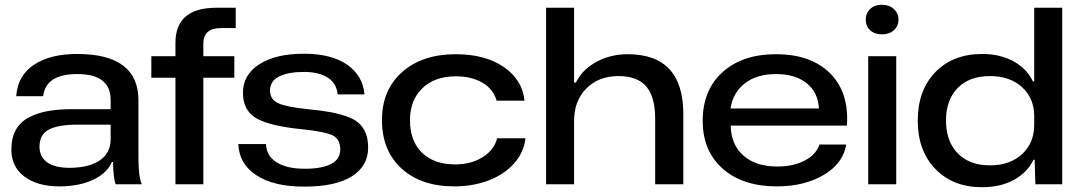

<svg xmlns="http://www.w3.org/2000/svg" viewBox="-20 -761 4463 793"><path d="M224.1 8.8Q135.3 8.8 81.1 -31.5Q26.9 -71.8 26.9 -143.1Q26.9 -191.4 45.7 -224.9Q64.5 -258.3 100.1 -276.6Q135.7 -294.9 179 -302.5Q222.2 -310.1 279.8 -310.1H437V-348.1Q437 -455.1 298.8 -455.1Q169.4 -455.1 158.2 -363.8H46.9Q53.2 -448.7 120.1 -493.4Q187 -538.1 298.8 -538.1Q551.8 -538.1 551.8 -346.2V-110.8Q551.8 -29.3 565.9 0H458Q448.2 -22 446.8 -91.8H441.9Q422.9 -45.9 364.7 -18.6Q306.6 8.8 224.1 8.8ZM143.1 -154.8Q143.1 -113.8 174.6 -90.8Q206.1 -67.9 266.1 -67.9Q345.7 -67.9 391.4 -98.1Q437 -128.4 437 -187V-246.1H296.9Q220.7 -246.1 181.9 -225.8Q143.1 -205.6 143.1 -154.8Z M704.6 0V-439.9H605V-528.8H704.6V-584Q704.6 -729 874 -729H953.6V-645H891.6Q819.8 -645 819.8 -580.1V-528.8H947.8V-439.9H819.8V0Z M1236.3 9.8Q1109.9 9.8 1038.6 -37.4Q967.3 -84.5 964.4 -166H1078.6Q1080.1 -117.7 1122.1 -90.8Q1164.1 -64 1239.3 -64Q1308.6 -64 1346.9 -83.5Q1385.3 -103 1385.3 -143.1Q1385.3 -186.5 1353.8 -201.9Q1322.3 -217.3 1228.5 -227.1Q1094.2 -240.2 1038.8 -272.5Q983.4 -304.7 983.4 -377.9Q983.4 -452.1 1051 -495.6Q1118.7 -539.1 1235.4 -539.1Q1347.7 -539.1 1412.8 -494.6Q1478 -450.2 1485.4 -371.1H1374.5Q1370.1 -418 1333 -440.9Q1295.9 -463.9 1235.4 -463.9Q1170.4 -463.9 1132.8 -445.1Q1095.2 -426.3 1095.2 -387.2Q1095.2 -350.1 1129.6 -334.5Q1164.1 -318.8 1251.5 -310.1Q1307.6 -304.7 1345.7 -297.6Q1383.8 -290.5 1415 -279.1Q1446.3 -267.6 1464.1 -250.5Q1481.9 -233.4 1491.2 -209Q1500.5 -184.6 1500.5 -150.9Q1500.5 -75.7 1433.6 -33Q1366.7 9.8 1236.3 9.8Z M1856.4 8.8Q1718.8 8.8 1638.2 -65.2Q1557.6 -139.2 1557.6 -265.1Q1557.6 -389.6 1640.9 -463.4Q1724.1 -537.1 1862.3 -537.1Q1983.4 -537.1 2060.3 -484.6Q2137.2 -432.1 2146.5 -345.2H2031.2Q2017.1 -393.6 1972.2 -419.7Q1927.2 -445.8 1862.3 -445.8Q1774.9 -445.8 1724.1 -396.2Q1673.3 -346.7 1673.3 -264.2Q1673.3 -178.7 1722.9 -130.4Q1772.5 -82 1860.4 -82Q1925.8 -82 1973.4 -111.8Q2021 -141.6 2033.2 -189.9H2150.4Q2143.6 -130.9 2102.5 -85.2Q2061.5 -39.6 1997.3 -15.4Q1933.1 8.8 1856.4 8.8Z M2235.4 0V-729H2351.1V-419.9H2358.4Q2385.7 -474.6 2444.1 -505.9Q2502.4 -537.1 2572.3 -537.1Q2802.2 -537.1 2802.2 -290V0H2686V-270Q2686 -360.4 2649.4 -403.6Q2612.8 -446.8 2535.2 -446.8Q2452.6 -446.8 2401.9 -395.8Q2351.1 -344.7 2351.1 -262.2V0Z M3188 8.8Q3047.9 8.8 2965.1 -64.2Q2882.3 -137.2 2882.3 -262.2Q2882.3 -389.2 2964.4 -463.1Q3046.4 -537.1 3185.1 -537.1Q3329.1 -537.1 3408.2 -458.5Q3487.3 -379.9 3478 -242.2H2998Q2999.5 -162.6 3051 -117.9Q3102.5 -73.2 3190.9 -73.2Q3256.3 -73.2 3304 -98.1Q3351.6 -123 3364.3 -164.1H3475.1Q3462.4 -86.4 3382.6 -38.8Q3302.7 8.8 3188 8.8ZM2997.1 -313H3362.3Q3358.9 -379.9 3311.5 -417.5Q3264.2 -455.1 3185.1 -455.1Q3106 -455.1 3056.6 -417Q3007.3 -378.9 2997.1 -313Z M3565.9 0V-528.8H3681.6V0ZM3555.7 -680.2Q3555.7 -706.5 3574 -723.9Q3592.3 -741.2 3622.6 -741.2Q3652.8 -741.2 3671.9 -723.6Q3690.9 -706.1 3690.9 -680.2Q3690.9 -653.3 3671.9 -636.2Q3652.8 -619.1 3622.6 -619.1Q3592.3 -619.1 3574 -636.2Q3555.7 -653.3 3555.7 -680.2Z M4036.1 12.2Q3916 12.2 3843.3 -63Q3770.5 -138.2 3770.5 -263.2Q3770.5 -388.2 3843.3 -463.1Q3916 -538.1 4037.1 -538.1Q4110.4 -538.1 4165.8 -507.8Q4221.2 -477.5 4246.1 -424.8H4251.5V-729H4367.2V0H4256.3L4253.4 -101.1H4248.5Q4223.6 -49.3 4168.5 -18.6Q4113.3 12.2 4036.1 12.2ZM4068.4 -78.1Q4151.4 -78.1 4201.4 -124.5Q4251.5 -170.9 4251.5 -245.1V-280.8Q4251.5 -355 4201.4 -400.9Q4151.4 -446.8 4068.4 -446.8Q3983.9 -446.8 3935.5 -397.7Q3887.2 -348.6 3887.2 -263.2Q3887.2 -177.7 3935.5 -127.9Q3983.9 -78.1 4068.4 -78.1Z"/></svg>

Font: Lumene Sans Expanded Medium
Style: Regular
Weight: 500
Width: 7
Designer: Deni Anggara
Version: Version 1.003;Glyphs 3.1.2 (3151)